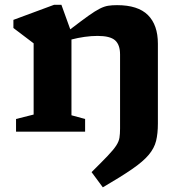

<svg xmlns="http://www.w3.org/2000/svg" viewBox="-20 -550 756 802"><path d="M481.5 -13V-322.5Q481.5 -363 460.8 -381.5Q440 -400 387.5 -400Q361.5 -400 333.2 -396Q305 -392 278.5 -385V-68.5L335.5 -53V0H47V-53L120.5 -71.5V-369Q112.5 -375.5 91.2 -391.2Q70 -407 36 -433V-467L206 -530H236.5L273.5 -427.5Q320.5 -463.5 349.2 -484Q378 -504.5 397 -514Q416 -523.5 432 -526Q448 -528.5 469 -528.5Q556.5 -528.5 598 -487Q639.5 -445.5 639.5 -367.5V-33.5Q639.5 8 632 38.5Q624.5 69 601.2 96.8Q578 124.5 532 156.2Q486 188 409.5 232.5L362.5 169Q405.5 126.5 430 100.8Q454.5 75 465.5 58Q476.5 41 479 25.2Q481.5 9.5 481.5 -13Z"/></svg>

Font: Newsreader Caption SemiBold
Style: Regular
Weight: 600
Designer: Hugues Gentile
Foundry: Production Type
Version: Version 1.001